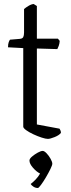

<svg xmlns="http://www.w3.org/2000/svg" viewBox="-20 -693 352 958"><path d="M219 0Q208 0 188 -6.5Q168 -13 146.5 -23Q125 -33 110.5 -43.5Q96 -54 96 -61V-453L20 -457Q20 -473 23.5 -482.5Q27 -492 30 -495L78 -499Q92 -500 96 -508Q100 -516 100 -531V-648Q108 -655 122 -663.5Q136 -672 148 -673L164 -663V-500H269L278 -489Q277 -475 273 -464Q269 -453 266 -448L164 -451V-72L277 -51Q279 -48 281.5 -42.5Q284 -37 284 -30Q275 -18 252.5 -9Q230 0 219 0ZM169 245Q157 245 147 238.5Q137 232 133 225Q144 217 157.5 203Q171 189 180 173Q162 164 144.5 144Q127 124 127 108Q127 99 140 88Q153 77 168.5 68.5Q184 60 193 60Q201 60 212.5 72Q224 84 232.5 99.5Q241 115 241 124Q241 131 231.5 150.5Q222 170 209 192Q196 214 184.5 229.5Q173 245 169 245Z"/></svg>

Font: Texturina 72pt Light
Style: Regular
Weight: 300
Designer: Guillermo Torres Carreño
Foundry: Omnibus-Type
Version: Version 1.002; ttfautohint (v1.8.3)